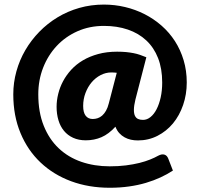

<svg xmlns="http://www.w3.org/2000/svg" viewBox="-20 -720 890 860"><path d="M503 -394Q491 -395.5 478.5 -395.5Q453.5 -395.5 430.5 -383.5Q407.5 -371.5 390.2 -351Q373 -330.5 362.8 -303.2Q352.5 -276 352.5 -245.5Q352.5 -216 363.8 -201.5Q375 -187 395.5 -187Q406.5 -187 417.2 -190.5Q428 -194 437.5 -202.2Q447 -210.5 454.8 -224Q462.5 -237.5 467.5 -257.5ZM586.5 -274Q580 -247 579.8 -229.5Q579.5 -212 584.2 -201.8Q589 -191.5 598.2 -187.2Q607.5 -183 620.5 -183Q638.5 -183 654.2 -195.8Q670 -208.5 681.5 -231Q693 -253.5 699.8 -284Q706.5 -314.5 706.5 -350.5Q706.5 -412.5 688 -459.8Q669.5 -507 635.2 -539Q601 -571 552.8 -587.5Q504.5 -604 445.5 -604Q381 -604 327 -580Q273 -556 234 -514.2Q195 -472.5 173.2 -416.8Q151.5 -361 151.5 -297.5Q151.5 -217.5 175.8 -157Q200 -96.5 242.8 -56Q285.5 -15.5 344.2 4.8Q403 25 471.5 25Q511 25 544.2 20.8Q577.5 16.5 604.5 9.8Q631.5 3 652.5 -5.5Q673.5 -14 688.5 -22.5Q704.5 -31 716.2 -27.5Q728 -24 733.5 -10L754.5 44Q729.5 60.5 699.2 74.5Q669 88.5 633.8 99Q598.5 109.5 558 115.2Q517.5 121 471.5 121Q377.5 121 298.5 91.8Q219.5 62.5 161.8 8Q104 -46.5 71.8 -124Q39.5 -201.5 39.5 -297.5Q39.5 -350 53.5 -400.5Q67.5 -451 93.5 -495.5Q119.5 -540 156 -577.5Q192.5 -615 237.5 -642.2Q282.5 -669.5 335 -684.5Q387.5 -699.5 445.5 -699.5Q494 -699.5 540.2 -688.5Q586.5 -677.5 627.8 -656.5Q669 -635.5 703.8 -605Q738.5 -574.5 763.5 -535.8Q788.5 -497 802.5 -450.2Q816.5 -403.5 816.5 -350.5Q816.5 -297 800.2 -249.8Q784 -202.5 754.8 -167.2Q725.5 -132 685.2 -111.5Q645 -91 597.5 -91Q581.5 -91 566.5 -94.2Q551.5 -97.5 538.2 -104.8Q525 -112 514.2 -123.8Q503.5 -135.5 497 -152.5Q467 -119.5 434.5 -105.5Q402 -91.5 364.5 -91.5Q332 -91.5 307.5 -102.8Q283 -114 266.5 -134Q250 -154 241.8 -181.5Q233.5 -209 233.5 -241.5Q233.5 -270 240.8 -299.5Q248 -329 262.5 -356.2Q277 -383.5 299.2 -407.8Q321.5 -432 351.5 -449.8Q381.5 -467.5 419.8 -478Q458 -488.5 504.5 -488.5Q526.5 -488.5 544.5 -486.8Q562.5 -485 578 -482Q593.5 -479 607.2 -474.2Q621 -469.5 635.5 -463.5Z"/></svg>

Font: Lato ExtraBold
Style: Regular
Weight: 800
Designer: Lukasz Dziedzic with Adam Twardoch and Botio Nikoltchev
Foundry: tyPoland Lukasz Dziedzic
Version: Version 2.015; 2015-08-06; http://www.latofonts.com/